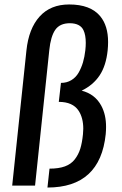

<svg xmlns="http://www.w3.org/2000/svg" viewBox="-20 -840 553 869"><path d="M194.8 8.8 204.1 -76.7Q245.6 -76.7 273.7 -86.9Q301.8 -97.2 318.4 -118.7Q335 -140.1 343.3 -166.7Q351.6 -193.4 355.5 -232.4Q356.9 -245.6 356.9 -257.3Q356.9 -307.1 335.4 -339.4Q309.1 -378.9 246.1 -378.9L255.9 -464.8Q282.2 -464.8 302.7 -477.1Q323.2 -489.3 335.7 -511Q348.1 -532.7 355.5 -557.6Q362.8 -582.5 366.2 -612.3Q368.2 -630.4 368.2 -646Q368.2 -681.6 357.9 -703.1Q343.3 -734.4 296.4 -734.9Q251 -734.9 230.2 -705.1Q209.5 -675.3 203.1 -613.3L138.7 0H35.2L99.6 -611.3Q109.9 -710.4 159.2 -765.1Q208.5 -819.8 293 -819.8Q389.6 -819.8 433.6 -766.6Q469.2 -723.6 469.2 -649.9Q469.2 -631.8 467.3 -612.3Q460 -542.5 430.9 -498.8Q401.9 -455.1 349.6 -429.7Q410.2 -414.1 438.5 -361.3Q460.4 -320.3 460 -265.1Q460 -249.5 458.5 -232.9Q433.6 8.8 194.8 8.8Z"/></svg>

Font: Oswald
Style: Regular
Weight: 400
Designer: Vernon Adams
Foundry: Vernon Adams
Version: 3.0; ttfautohint (v0.94.23-7a4d-dirty) -l 8 -r 50 -G 200 -x 